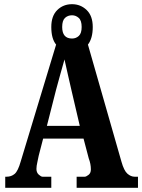

<svg xmlns="http://www.w3.org/2000/svg" viewBox="-20 -897 679 917"><path d="M5 0H225V-53H183Q176 -53 165 -63Q154 -73 154 -90Q154 -104 158.5 -123Q163 -142 165 -154L186 -235H379L404 -140Q414 -114 414 -88Q414 -70 402.5 -61.5Q391 -53 385 -53H346V0H639V-53H623Q605 -53 588.5 -67.5Q572 -82 560 -125L400 -684Q423 -714 423 -768Q423 -821 394 -849Q365 -877 324 -877Q282 -877 253.5 -849Q225 -821 225 -768Q225 -712 248 -684L79 -126Q66 -80 50 -66.5Q34 -53 12 -53H5ZM324 -713Q277 -713 277 -768Q277 -799 290.5 -811.5Q304 -824 324 -824Q342 -824 356 -811.5Q370 -799 370 -768Q370 -738 356.5 -725.5Q343 -713 324 -713ZM204 -296 248 -469Q256 -498 268 -542Q280 -586 288 -613Q295 -582 304.5 -539.5Q314 -497 322 -463L361 -296Z"/></svg>

Font: Noto Serif ExtraCondensed Extra
Style: Regular
Weight: 800
Width: 3
Designer: Monotype Design Team
Foundry: Monotype Imaging Inc.
Version: Version 1.002